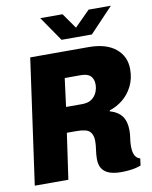

<svg xmlns="http://www.w3.org/2000/svg" viewBox="-96 -956 819 1036"><g transform="rotate(-10 313.5 -438.0)"><path d="M483 9Q447 9 420.5 0Q394 -9 380 -29.5Q366 -50 366 -83Q366 -107 370 -133Q374 -159 374 -181Q374 -215 356.5 -233Q339 -251 284 -251H231L195 0H11L107 -686H427Q522 -686 574.5 -643.5Q627 -601 627 -530Q627 -478 606.5 -437Q586 -396 552.5 -369Q519 -342 480 -330L479 -325Q524 -312 545 -283Q566 -254 566 -206Q566 -183 562.5 -162.5Q559 -142 559 -117Q559 -100 562.5 -85Q566 -70 574.5 -60Q583 -50 597 -46L592 -8Q566 2 537.5 5.5Q509 9 483 9ZM251 -389H339Q372 -389 391.5 -403Q411 -417 420 -438Q429 -459 429 -481Q429 -510 413 -527Q397 -544 359 -544H271ZM290 -750 197 -885H319L378 -801L462 -885H584L456 -750Z"/></g></svg>

Font: Chivo Mono Medium ExtraBold
Style: Italic
Weight: 800
Italic angle: -8.05°
Monospace: yes
Version: Version 1.008